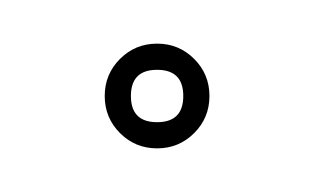

<svg xmlns="http://www.w3.org/2000/svg" viewBox="-20 -309 144 88"><path d="M52 -277Q40 -277 40 -265Q40 -253 52 -253Q64 -253 64 -265Q64 -277 52 -277ZM52 -289Q62 -289 69 -282Q76 -275 76 -265Q76 -255 69 -248Q62 -241 52 -241Q42 -241 35 -248Q28 -255 28 -265Q28 -275 35 -282Q42 -289 52 -289Z"/></svg>

Font: FRB American Cursive Guidelines Thin
Style: Italic
Weight: 100
Italic angle: -25°
Version: Version 2.0;Modular Font Editor K font №1